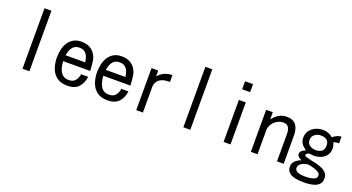

<svg xmlns="http://www.w3.org/2000/svg" viewBox="-55 -1439 4110 2243"><g transform="rotate(20 2000.0 -318.0)"><path d="M207 -3.9V-755.9H293V-3.9Z M764.6 3.9Q683.6 3.9 633.8 -33.2Q584 -70.3 561.5 -132.3Q539.1 -194.3 539.1 -267.6Q539.1 -318.4 550.3 -366.2Q561.5 -414.1 586.4 -452.6Q611.3 -491.2 651.4 -514.2Q691.4 -537.1 750 -537.1Q813.5 -537.1 859.4 -510.3Q905.3 -483.4 932.6 -425.8Q943.4 -405.3 948.2 -372.6Q953.1 -339.8 955.6 -306.6Q958 -273.4 959 -250H622.1Q625 -206.1 636.7 -163.6Q648.4 -121.1 677.2 -92.8Q706.1 -64.5 758.8 -64.5Q812.5 -64.5 838.9 -96.7Q865.2 -128.9 873 -177.7H960.9Q948.2 -91.8 901.4 -43.9Q854.5 3.9 764.6 3.9ZM626 -324.2H870.1Q866.2 -360.4 854 -392.1Q841.8 -423.8 816.9 -443.4Q792 -462.9 750 -462.9Q709 -462.9 683.6 -442.9Q658.2 -422.9 645 -391.6Q631.8 -360.4 626 -324.2Z M1264.6 3.9Q1183.6 3.9 1133.8 -33.2Q1084 -70.3 1061.5 -132.3Q1039.1 -194.3 1039.1 -267.6Q1039.1 -318.4 1050.3 -366.2Q1061.5 -414.1 1086.4 -452.6Q1111.3 -491.2 1151.4 -514.2Q1191.4 -537.1 1250 -537.1Q1313.5 -537.1 1359.4 -510.3Q1405.3 -483.4 1432.6 -425.8Q1443.4 -405.3 1448.2 -372.6Q1453.1 -339.8 1455.6 -306.6Q1458 -273.4 1459 -250H1122.1Q1125 -206.1 1136.7 -163.6Q1148.4 -121.1 1177.2 -92.8Q1206.1 -64.5 1258.8 -64.5Q1312.5 -64.5 1338.9 -96.7Q1365.2 -128.9 1373 -177.7H1460.9Q1448.2 -91.8 1401.4 -43.9Q1354.5 3.9 1264.6 3.9ZM1126 -324.2H1370.1Q1366.2 -360.4 1354 -392.1Q1341.8 -423.8 1316.9 -443.4Q1292 -462.9 1250 -462.9Q1209 -462.9 1183.6 -442.9Q1158.2 -422.9 1145 -391.6Q1131.8 -360.4 1126 -324.2Z M1621.1 -3.9V-526.4H1704.1V-453.1Q1738.3 -494.1 1782.2 -513.2Q1826.2 -532.2 1878.9 -533.2V-448.2H1868.2Q1835.9 -448.2 1804.7 -441.4Q1773.4 -434.6 1749 -416.5Q1724.6 -398.4 1711.9 -365.2Q1710 -358.4 1707 -347.2Q1704.1 -335.9 1704.1 -329.1V-3.9Z M2207 -3.9V-755.9H2293V-3.9Z M2700.2 -656.2V-755.9H2799.8V-656.2ZM2707 -3.9V-526.4H2793V-3.9Z M3045.9 -3.9V-526.4H3128.9V-436.5Q3160.2 -479.5 3202.6 -506.3Q3245.1 -533.2 3298.8 -533.2Q3383.8 -533.2 3418.9 -484.9Q3454.1 -436.5 3454.1 -357.4V-3.9H3371.1V-348.6Q3371.1 -391.6 3353.5 -423.8Q3335.9 -456.1 3287.1 -456.1Q3246.1 -456.1 3210 -434.6Q3173.8 -413.1 3151.4 -378.4Q3128.9 -343.8 3128.9 -301.8V-3.9Z M3746.1 120.1Q3715.8 120.1 3679.2 116.7Q3642.6 113.3 3609.4 101.6Q3576.2 89.8 3554.7 65.9Q3533.2 42 3533.2 2Q3533.2 -43.9 3564 -71.3Q3594.7 -98.6 3633.8 -113.3Q3616.2 -121.1 3597.7 -136.2Q3579.1 -151.4 3579.1 -172.9Q3579.1 -199.2 3601.6 -216.3Q3624 -233.4 3645.5 -242.2Q3608.4 -263.7 3586.4 -294.9Q3564.5 -326.2 3564.5 -370.1Q3564.5 -422.9 3591.3 -459Q3618.2 -495.1 3661.6 -514.2Q3705.1 -533.2 3752.9 -533.2Q3824.2 -533.2 3876 -487.3Q3898.4 -506.8 3924.8 -519Q3951.2 -531.2 3980.5 -533.2V-450.2Q3963.9 -450.2 3946.8 -447.8Q3929.7 -445.3 3913.1 -438.5Q3920.9 -421.9 3925.8 -403.8Q3930.7 -385.7 3930.7 -366.2Q3930.7 -314.5 3904.8 -280.3Q3878.9 -246.1 3837.9 -229.5Q3796.9 -212.9 3750 -212.9Q3737.3 -212.9 3725.1 -215.3Q3712.9 -217.8 3700.2 -217.8Q3689.5 -217.8 3673.3 -209.5Q3657.2 -201.2 3657.2 -187.5Q3657.2 -174.8 3679.2 -167.5Q3701.2 -160.2 3735.8 -153.3Q3770.5 -146.5 3809.1 -137.2Q3847.7 -127.9 3882.3 -112.3Q3917 -96.7 3939 -70.3Q3960.9 -43.9 3960.9 -3.9Q3960.9 38.1 3939.5 63Q3918 87.9 3884.8 100.1Q3851.6 112.3 3814.5 116.2Q3777.3 120.1 3746.1 120.1ZM3749 -282.2Q3794.9 -282.2 3823.7 -302.7Q3852.5 -323.2 3852.5 -373Q3852.5 -421.9 3824.7 -442.9Q3796.9 -463.9 3751 -463.9Q3710 -463.9 3676.3 -439.5Q3642.6 -415 3642.6 -370.1Q3642.6 -325.2 3675.8 -303.7Q3709 -282.2 3749 -282.2ZM3736.3 50.8Q3751 50.8 3775.4 49.3Q3799.8 47.9 3824.2 42.5Q3848.6 37.1 3865.7 24.4Q3882.8 11.7 3882.8 -9.8Q3882.8 -38.1 3858.4 -52.7Q3834 -67.4 3811.5 -74.2Q3801.8 -77.1 3785.6 -82Q3769.5 -86.9 3753.4 -90.3Q3737.3 -93.8 3726.6 -93.8Q3705.1 -93.8 3678.2 -84.5Q3651.4 -75.2 3631.3 -57.1Q3611.3 -39.1 3611.3 -12.7Q3611.3 8.8 3624.5 22Q3637.7 35.2 3658.2 41Q3678.7 46.9 3699.7 48.8Q3720.7 50.8 3736.3 50.8Z"/></g></svg>

Font: Kosugi
Style: Regular
Weight: 400
Version: Version 4.002